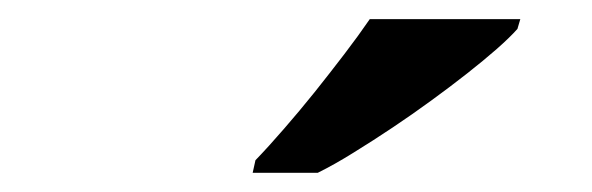

<svg xmlns="http://www.w3.org/2000/svg" viewBox="-20 -786 617 200"><path d="M246.1 -619.1Q259.8 -633.3 275.9 -651.9Q292 -670.4 307.9 -690.2Q323.7 -710 338.6 -729.5Q353.5 -749 365.2 -766.1H522L519 -755.9Q511.2 -747.1 497.6 -735.1Q483.9 -723.1 466.6 -709.5Q449.2 -695.8 429.4 -681.4Q409.7 -667 389.2 -653.3Q368.7 -639.6 348.6 -627.2Q328.6 -614.7 311 -606H243.2Z"/></svg>

Font: Droid Serif
Style: Bold Italic
Weight: 700
Italic angle: -12°
Designer: Monotype Design team
Foundry: Monotype Imaging Inc.
Version: Version 1.03